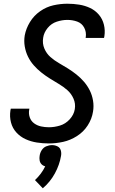

<svg xmlns="http://www.w3.org/2000/svg" viewBox="-20 -763 616 1032"><path d="M243 8Q281 8 319.5 -0.5Q358 -9 393.5 -31.5Q429 -54 451.5 -89Q474 -124 480 -163Q485 -193 480 -222.5Q475 -252 462.5 -277Q450 -302 431.5 -323.5Q413 -345 391 -362.5Q369 -380 345 -395Q321 -410 296.5 -424Q272 -438 251 -456.5Q230 -475 218.5 -502Q207 -529 212 -560Q216 -588 236 -612.5Q256 -637 285 -646.5Q314 -656 342 -656Q370 -656 395 -647Q420 -638 432.5 -614.5Q445 -591 441 -563Q440 -561 440 -559H539Q540 -563 541 -568Q546 -600 538.5 -630.5Q531 -661 511.5 -684Q492 -707 464.5 -720Q437 -733 406 -738Q375 -743 342 -743Q305 -743 267 -734.5Q229 -726 195.5 -702.5Q162 -679 141 -644.5Q120 -610 113 -573Q108 -543 113 -513.5Q118 -484 130.5 -458.5Q143 -433 161.5 -412Q180 -391 202 -373.5Q224 -356 248 -341Q272 -326 296.5 -311.5Q321 -297 342 -278.5Q363 -260 375 -233Q387 -206 382 -176Q377 -146 354.5 -121.5Q332 -97 302 -88Q272 -79 243 -79Q221 -79 200.5 -83.5Q180 -88 163.5 -100Q147 -112 140 -132Q133 -152 137 -174L138 -179H38Q37 -174 36 -169Q31 -136 39 -105Q47 -74 68 -51Q89 -28 117.5 -15Q146 -2 178 3Q210 8 243 8ZM210 249Q250 215 275 169Q300 123 308 75Q311 59 306.5 44.5Q302 30 288.5 23.5Q275 17 260 17Q244 17 228.5 23.5Q213 30 204 44.5Q195 59 193 75Q191 87 193 99Q195 111 203 119.5Q211 128 223 131Q213 152 199 170.5Q185 189 168 205Z"/></svg>

Font: Iosevka Sparkle Medium Oblique
Style: Regular
Weight: 500
Italic angle: -9°
Designer: Belleve Invis
Foundry: Belleve Invis
Version: Version 4.5.0; ttfautohint (v1.8.3)